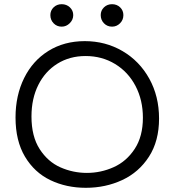

<svg xmlns="http://www.w3.org/2000/svg" viewBox="-20 -903 832 915"><path d="M54 -343Q54 -448 95 -531Q136 -614 211 -660.5Q286 -707 384 -707Q483 -707 564 -659.5Q645 -612 691.5 -528Q738 -444 738 -338Q738 -231 690 -156.5Q642 -82 562.5 -45Q483 -8 389 -8Q296 -8 220 -44.5Q144 -81 99 -156.5Q54 -232 54 -343ZM661 -342Q661 -426 626 -493Q591 -560 528.5 -598Q466 -636 388 -636Q312 -636 253.5 -599.5Q195 -563 162.5 -498Q130 -433 130 -348Q130 -253 169 -192.5Q208 -132 268 -105.5Q328 -79 394 -79Q461 -79 522 -106.5Q583 -134 622 -193.5Q661 -253 661 -342ZM220 -831Q220 -853 235.5 -868Q251 -883 274 -883Q297 -883 313 -868Q329 -853 329 -831Q329 -809 312.5 -792.5Q296 -776 274 -776Q251 -776 235.5 -792Q220 -808 220 -831ZM460 -831Q460 -853 475.5 -868Q491 -883 514 -883Q537 -883 552.5 -868Q568 -853 568 -831Q568 -808 552 -792Q536 -776 514 -776Q491 -776 475.5 -792Q460 -808 460 -831Z"/></svg>

Font: Mali
Style: Regular
Weight: 400
Version: Version 1.000; ttfautohint (v1.6)